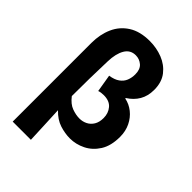

<svg xmlns="http://www.w3.org/2000/svg" viewBox="-255 -823 1109 1109"><g transform="rotate(45 300.0 -268.5)"><path d="M64 176.7V-465.9Q64 -535.6 88.8 -591.4Q113.5 -647.2 164.9 -679.9Q216.2 -712.6 295.7 -712.6Q350.7 -712.6 400.2 -693.3Q449.7 -673.9 481.2 -633.6Q512.6 -593.3 512.6 -530.9Q512.6 -480.5 491.1 -443.7Q469.6 -406.8 429.4 -381.4V-377.4Q467.2 -369.8 497.9 -345.4Q528.6 -321.1 546.8 -283.6Q565.1 -246.1 565.1 -199.5Q565.1 -126.4 535.6 -79.7Q506 -33.1 460.3 -10.5Q414.6 12 366.3 12Q325.5 12 283 -1.6Q240.4 -15.1 202.4 -54.8Q205.2 4.1 207.7 61.6Q210.2 119.1 212.6 176.7ZM323.4 -108.3Q349.8 -108.3 371.9 -119.5Q394 -130.7 407.5 -153.1Q421 -175.6 421 -209.4Q421 -248.8 397.9 -276.2Q374.8 -303.6 328.1 -303.6Q305.9 -303.6 288.3 -297.6L270.4 -404.7Q308.5 -410.5 330.9 -426.6Q353.4 -442.8 362.6 -466Q371.9 -489.2 371.9 -516.9Q371.9 -557.9 349.1 -577.6Q326.2 -597.2 296 -597.2Q252.3 -597.2 230 -559.3Q207.7 -521.4 206 -456.8Q203.6 -384.2 202.3 -312.9Q201.1 -241.7 201.1 -169.1Q229.7 -131.9 262.3 -120.1Q294.9 -108.3 323.4 -108.3Z"/></g></svg>

Font: Source Sans Variable
Style: Regular
Weight: 200
Designer: Paul D. Hunt
Foundry: Adobe Systems Incorporated
Version: Version 3.006;hotconv 1.0.111;makeotfexe 2.5.65597